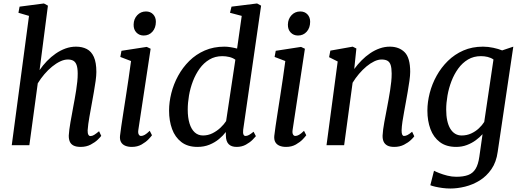

<svg xmlns="http://www.w3.org/2000/svg" viewBox="-20 -837 3004 1107"><path d="M208.2 -432.8Q227.1 -460.5 250.7 -485Q274.3 -509.4 301.3 -528.1Q328.3 -546.7 357.7 -557.4Q387.2 -568 418.1 -568Q454 -568 480.4 -554.3Q506.7 -540.7 521.2 -508.7Q535.6 -476.7 535.6 -422.1Q535.6 -401.4 531.4 -370.6Q527.1 -339.7 521.3 -306.9Q515.4 -274 510.6 -247Q507.2 -228.5 503.4 -207.2Q499.5 -185.9 495.7 -164.4Q491.9 -142.8 489.1 -122.6Q486.3 -102.4 485.3 -85.4Q485 -68.1 489.5 -60.3Q494 -52.5 501.2 -52.5Q511.8 -52.5 522.6 -59.1Q533.4 -65.7 551.2 -80.4L563.7 -53.7Q559.7 -47.3 543.9 -32Q528.2 -16.6 503 -3.3Q477.9 10 445.2 10Q419.3 10 404.1 2.2Q388.8 -5.6 382.5 -20.3Q376.1 -34.9 376.5 -55.9Q377.2 -71 379.8 -90.8Q382.4 -110.5 386.3 -132.8Q390.2 -155 394.5 -177.6Q398.7 -200.1 402.2 -220.5Q406.1 -241.5 410.6 -265.7Q415.1 -290 419 -315.7Q423 -341.4 425.6 -366.3Q428.2 -391.2 428 -413.4Q427.8 -445 421.5 -462.4Q415.2 -479.7 402.8 -486.8Q390.4 -493.9 371 -493.9Q350.4 -493.9 327.2 -483Q303.9 -472 280.4 -452.9Q256.9 -433.8 235.7 -408.9Q214.5 -384 197.7 -356.5L149.3 0H47.8L147.2 -745.4L86.3 -763.3L92.9 -798.7L233.3 -817L256.3 -804.4Z M740 10Q717.7 10 701.6 3.1Q685.5 -3.9 677.7 -17.9Q670 -31.9 671.9 -53.3Q673.9 -73.7 679.2 -108.5Q684.5 -143.4 691.3 -188.2Q698.2 -232.9 706.1 -283.3Q714 -333.6 721.5 -385.3Q729 -437 735.5 -485.1L673.7 -508.7L680.3 -544.1L826.1 -566.6L848.5 -556L777.7 -88.8Q774.9 -70.8 779.8 -62Q784.8 -53.1 793 -53.1Q803.2 -53.1 814.8 -59.7Q826.3 -66.2 843.3 -82.8L856.3 -57.2Q851.5 -50.1 836.2 -33.9Q820.8 -17.8 796.5 -3.9Q772.1 10 740 10ZM808.5 -632.2Q783 -632.2 766.4 -649.6Q749.7 -667 750.4 -695.4Q751.1 -728.1 771.4 -749.5Q791.6 -770.9 821.7 -770.9Q847.5 -770.9 863.2 -754.1Q878.9 -737.3 878.7 -711.1Q878.5 -676.4 858.9 -654.3Q839.3 -632.2 808.5 -632.2Z M1382.1 -89.1Q1380.1 -71.1 1383.6 -62.1Q1387.1 -53.1 1395.7 -53.1Q1405.1 -53.1 1415.8 -58.9Q1426.4 -64.7 1442 -77.5L1455.4 -51.9Q1450.7 -45.6 1435.8 -30.7Q1420.8 -15.7 1397.6 -2.9Q1374.3 10 1344 10Q1314.1 10 1298.6 -5.7Q1283 -21.3 1282.3 -54.6L1282 -75.8Q1266.7 -55.4 1242.9 -35.5Q1219.2 -15.7 1187.8 -2.8Q1156.5 10 1118.6 10Q1061.8 10 1025.5 -18.1Q989.2 -46.1 972 -93.4Q954.8 -140.8 954.8 -199.1Q954.8 -248.4 967.9 -300.3Q981 -352.3 1007 -399.9Q1033 -447.6 1071.4 -485.7Q1109.8 -523.7 1160.6 -545.9Q1211.3 -568 1274 -568Q1291 -568 1310.4 -564.8Q1329.9 -561.6 1347 -557L1373.7 -745.4L1306.1 -763.3L1314.8 -798.7L1462.2 -817L1485.4 -804.4ZM1337 -492.7Q1321.7 -503.9 1301.9 -508.5Q1282 -513.2 1262 -513.2Q1219.9 -513.2 1187.3 -493.7Q1154.7 -474.3 1131.1 -441.6Q1107.6 -408.8 1092.2 -368.6Q1076.8 -328.3 1069.6 -285.8Q1062.4 -243.4 1062.4 -205.1Q1062.4 -159.4 1072.6 -125.7Q1082.8 -92.1 1102.5 -74Q1122.3 -55.9 1150.5 -55.9Q1179.8 -55.9 1205.6 -68.9Q1231.4 -82 1251.7 -101.2Q1271.9 -120.4 1283.7 -138.9Z M1629.5 10Q1607.2 10 1591.1 3.1Q1575 -3.9 1567.2 -17.9Q1559.5 -31.9 1561.4 -53.3Q1563.4 -73.7 1568.7 -108.5Q1574 -143.4 1580.8 -188.2Q1587.7 -232.9 1595.6 -283.3Q1603.5 -333.6 1611 -385.3Q1618.5 -437 1625 -485.1L1563.2 -508.7L1569.8 -544.1L1715.6 -566.6L1738 -556L1667.2 -88.8Q1664.4 -70.8 1669.3 -62Q1674.3 -53.1 1682.5 -53.1Q1692.7 -53.1 1704.3 -59.7Q1715.8 -66.2 1732.8 -82.8L1745.8 -57.2Q1741 -50.1 1725.7 -33.9Q1710.3 -17.8 1686 -3.9Q1661.6 10 1629.5 10ZM1698 -632.2Q1672.5 -632.2 1655.9 -649.6Q1639.2 -667 1639.9 -695.4Q1640.6 -728.1 1660.9 -749.5Q1681.1 -770.9 1711.2 -770.9Q1737 -770.9 1752.7 -754.1Q1768.4 -737.3 1768.2 -711.1Q1768 -676.4 1748.4 -654.3Q1728.8 -632.2 1698 -632.2Z M2022.4 -439.1Q2041.7 -465.6 2065 -489Q2088.2 -512.4 2114.6 -530.3Q2141 -548.1 2169.4 -558Q2197.8 -568 2227.5 -568Q2280.7 -568 2312.8 -536.1Q2345 -504.2 2345 -422.7Q2345 -401.7 2340.6 -370.7Q2336.1 -339.7 2330.5 -306.9Q2324.8 -274 2319.9 -247Q2315.6 -222 2310.1 -193.1Q2304.6 -164.2 2300.4 -136.1Q2296.2 -107.9 2295.5 -85.4Q2295.2 -68.5 2299 -60.8Q2302.7 -53.1 2309.2 -53.1Q2318.8 -53.1 2329.8 -58.7Q2340.8 -64.4 2356.1 -77.5L2368.6 -51.3Q2365 -45.1 2349.4 -30.2Q2333.8 -15.2 2309.3 -2.6Q2284.7 10 2252.9 10Q2227.8 10 2212.9 1.9Q2198 -6.3 2191.6 -21Q2185.2 -35.7 2185.9 -55.9Q2186.5 -71 2189.1 -90.8Q2191.7 -110.5 2195.8 -132.8Q2199.9 -155 2204.3 -177.6Q2208.6 -200.1 2212.4 -220.5Q2216.3 -241.5 2220.8 -265.7Q2225.3 -290 2229.2 -315.7Q2233.2 -341.4 2235.8 -366.3Q2238.4 -391.2 2238.2 -413.4Q2238 -445 2232.3 -462.4Q2226.5 -479.7 2213.8 -486.8Q2201.1 -493.9 2179.7 -493.9Q2160.1 -493.9 2137.7 -483.2Q2115.4 -472.5 2093 -454Q2070.7 -435.4 2050 -411.2Q2029.3 -386.9 2013 -360L1964.2 0H1862.6L1927 -482.5L1877.4 -507.4L1884.7 -545.1L2013.5 -568L2034.7 -557.4Z M2849.6 38Q2841.6 97.7 2813.3 138.5Q2785 179.3 2745.3 203.8Q2705.5 228.2 2661.3 239.1Q2617.1 249.9 2576.4 249.9Q2554.2 249.9 2531.3 246.9Q2508.4 243.8 2489.7 239.5Q2470.9 235.2 2461.1 231L2482.3 147.5Q2492.8 153.1 2513.2 161.1Q2533.6 169.2 2559.2 175.7Q2584.8 182.2 2611.1 182.2Q2652 182.2 2679.1 172.1Q2706.2 162.1 2721.8 136.8Q2737.4 111.6 2743.7 66.5L2762.2 -63.4Q2745.7 -45 2722.9 -28.3Q2700.2 -11.6 2671.7 -0.8Q2643.3 10 2610 10Q2552.8 10 2516.1 -17.7Q2479.3 -45.5 2461.8 -92.7Q2444.2 -140 2444.2 -199.1Q2444.2 -248.4 2457.5 -300.3Q2470.8 -352.3 2497.2 -399.9Q2523.6 -447.6 2562.3 -485.7Q2601.1 -523.7 2651.7 -545.9Q2702.4 -568 2764.8 -568Q2794.4 -568 2824.6 -561.4Q2854.7 -554.9 2875.2 -546.4L2939.5 -568ZM2825.2 -494Q2810.5 -504.2 2791.6 -508.8Q2772.7 -513.3 2753.1 -513.3Q2711 -513.3 2678.3 -493.9Q2645.6 -474.4 2621.9 -441.6Q2598.2 -408.8 2582.8 -368.6Q2567.4 -328.3 2560 -285.8Q2552.6 -243.4 2552.6 -205.1Q2552.6 -169.9 2558.5 -142.4Q2564.4 -114.9 2575.9 -95.5Q2587.5 -76.1 2604 -66Q2620.6 -55.9 2641.7 -55.9Q2671.5 -55.9 2696.5 -67.4Q2721.6 -78.9 2740.8 -96.9Q2760 -114.9 2771.9 -133.9Z"/></svg>

Font: Merriweather 7pt Light
Style: Italic
Weight: 300
Italic angle: -7.8°
Designer: Eben Sorkin
Foundry: Eben Sorkin
Version: Version 2.200;gftools[0.9.31]